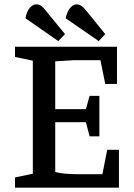

<svg xmlns="http://www.w3.org/2000/svg" viewBox="-20 -863 615 883"><path d="M248 -674 97 -779Q103 -811 117 -827Q131 -843 146 -843Q158 -843 168 -837Q178 -831 193 -811L279 -706ZM434 -674 282 -779Q289 -811 303 -827Q317 -843 332 -843Q343 -843 353 -837Q363 -831 379 -811L464 -706ZM49 0V-47L131 -64V-584L49 -601V-648H518V-477H464L442 -586H317L234 -581V-361H375L392 -422H437V-236H392L375 -301H234V-72Q252 -67 278.5 -64.5Q305 -62 330 -62H451L473 -174H527V0Z"/></svg>

Font: Faustina Medium
Style: Regular
Weight: 500
Designer: Alfonso Garcia
Foundry: http://www.omnibus-type.com
Version: Version 1.200